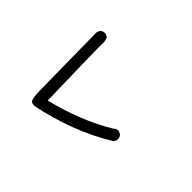

<svg xmlns="http://www.w3.org/2000/svg" viewBox="-110 -949 1220 1220"><g transform="rotate(45 500.0 -339.5)"><path d="M268.6 -17.6Q236.3 -16.6 230.5 -41.5Q224.6 -66.4 223.6 -109.9Q222.7 -153.3 216.8 -625Q218.8 -640.6 228.5 -652.3Q242.2 -664.1 264.6 -662.1L284.2 -652.3Q295.9 -630.9 293.9 -604Q292 -577.1 303.7 -101.6Q417 -129.9 522.5 -170.9Q627.9 -211.9 725.6 -270.5Q739.3 -286.1 761.7 -284.2L783.2 -272.5Q794.9 -256.8 793 -235.4L783.2 -215.8Q663.1 -141.6 533.2 -93.3Q403.3 -44.9 268.6 -17.6Z"/></g></svg>

Font: NaikaiFont
Style: Regular-Lite
Weight: 400
Version: Version 1.67